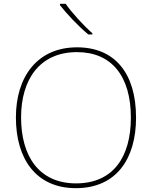

<svg xmlns="http://www.w3.org/2000/svg" viewBox="-20 -1065 794 1002"><path d="M323 -1045H293V-1038C328 -993 388 -929 441 -885H462V-891C417 -931 352 -1002 323 -1045ZM690 -451C690 -683 579 -818 382 -818C177 -818 63 -667 63 -452C63 -236 168 -83 376 -83C587 -83 690 -236 690 -451ZM90 -452C90 -649 186 -793 382 -793C562 -793 663 -668 663 -451C663 -249 573 -108 377 -108C182 -108 90 -252 90 -452Z"/></svg>

Font: Noto Sans Kannada UI Thin
Style: Regular
Weight: 100
Designer: Jelle Bosma - Monotype Design Team
Foundry: Monotype Imaging Inc.
Version: Version 2.005